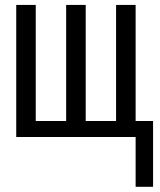

<svg xmlns="http://www.w3.org/2000/svg" viewBox="-20 -548 640 768"><path d="M44.9 0V-528.3H123V-64H244.6V-528.3H322.8V-64H444.3V-528.3H522.5V-64H592.3V199.2H522.5V0Z"/></svg>

Font: Liberation Mono
Style: Regular
Weight: 400
Monospace: yes
Designer: Steve Matteson
Foundry: Ascender Corporation
Version: Version 2.1.5